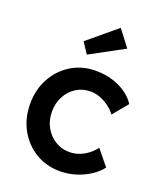

<svg xmlns="http://www.w3.org/2000/svg" viewBox="-146 -883 831 986"><g transform="rotate(20 269.5 -389.5)"><path d="M38 -264Q38 -342 72 -404Q106 -466 165 -502Q224 -538 298 -538Q369 -538 427 -511Q485 -484 517 -436L449 -354Q434 -375 411 -392Q388 -409 362 -419Q336 -429 310 -429Q266 -429 231.5 -407.5Q197 -386 177 -348.5Q157 -311 157 -264Q157 -217 177.5 -180Q198 -143 233 -121Q268 -99 311 -99Q337 -99 361.5 -107.5Q386 -116 408 -132Q430 -148 449 -172L517 -89Q483 -45 423.5 -17.5Q364 10 298 10Q224 10 165 -26Q106 -62 72 -124Q38 -186 38 -264ZM225 -600 186 -659 342 -789 410 -700Z"/></g></svg>

Font: Mach Medium
Style: Regular
Weight: 500
Version: Version 1.002